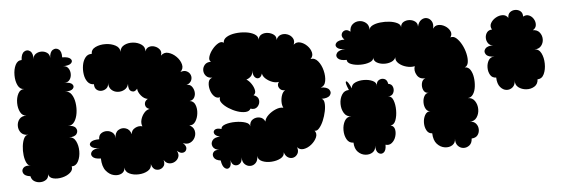

<svg xmlns="http://www.w3.org/2000/svg" viewBox="-44 -717 2535 865"><g transform="rotate(-5 1224.0 -284.5)"><path d="M66 -23Q41 -26 34.5 -39Q28 -52 37.5 -63Q47 -74 72 -71Q60 -71 53 -85Q46 -99 43.5 -119.5Q41 -140 43.5 -161Q46 -182 53 -196Q60 -210 72 -210Q50 -210 39.5 -223Q29 -236 29 -253.5Q29 -271 39.5 -284Q50 -297 72 -297Q54 -297 44.5 -315Q35 -333 35 -357Q35 -381 44.5 -399Q54 -417 72 -417Q53 -417 43.5 -436.5Q34 -456 34 -482.5Q34 -509 43.5 -528.5Q53 -548 72 -548Q73 -576 87 -585Q101 -594 114 -584Q127 -574 126 -546Q126 -562 137.5 -570Q149 -578 163.5 -578Q178 -578 189.5 -570Q201 -562 201 -546Q202 -573 216 -581.5Q230 -590 243 -580.5Q256 -571 255 -544Q283 -544 292.5 -534Q302 -524 292.5 -514Q283 -504 255 -504Q271 -504 279 -492.5Q287 -481 287 -466Q287 -451 279 -440Q271 -429 255 -429Q282 -429 290.5 -419Q299 -409 290.5 -399Q282 -389 255 -389Q273 -389 283.5 -373.5Q294 -358 297.5 -334.5Q301 -311 297.5 -288Q294 -265 283.5 -249.5Q273 -234 255 -234Q281 -234 289.5 -221Q298 -208 289.5 -195Q281 -182 255 -182Q275 -182 285 -162Q295 -142 295 -116.5Q295 -91 285 -71Q275 -51 255 -51Q259 -35 244.5 -22.5Q230 -10 208 -5Q186 0 167.5 -4.5Q149 -9 146 -25Q146 -9 135 -1Q124 7 109 7.5Q94 8 81.5 0.5Q69 -7 66 -23Z M389 -75Q361 -75 351.5 -86.5Q342 -98 351.5 -110Q361 -122 389 -122Q360 -122 350 -132Q340 -142 350 -152Q360 -162 389 -162Q389 -180 400.5 -188Q412 -196 426.5 -195.5Q441 -195 452 -186Q463 -177 463 -160Q463 -186 479 -196Q495 -206 513 -200Q531 -194 537 -172Q538 -190 555 -199Q572 -208 588 -203Q582 -217 586.5 -233.5Q591 -250 602 -263Q613 -276 627 -278Q609 -284 608 -299.5Q607 -315 623 -324Q607 -326 593.5 -342Q580 -358 579 -374Q567 -358 552.5 -365Q538 -372 540 -399Q536 -382 521.5 -374Q507 -366 490.5 -367.5Q474 -369 462.5 -380Q451 -391 451 -411Q451 -395 441 -387Q431 -379 418.5 -378.5Q406 -378 396.5 -386Q387 -394 387 -411Q369 -411 358.5 -425Q348 -439 345 -459.5Q342 -480 345.5 -500.5Q349 -521 360 -535Q371 -549 389 -548Q389 -568 409 -577.5Q429 -587 454.5 -586.5Q480 -586 499.5 -575.5Q519 -565 519 -546Q521 -566 538.5 -575Q556 -584 578 -582.5Q600 -581 616.5 -569.5Q633 -558 631 -538Q636 -553 649 -557Q662 -561 675.5 -556Q689 -551 697 -540Q705 -529 699 -513Q714 -528 733.5 -522.5Q753 -517 769 -501Q785 -485 790 -465.5Q795 -446 780 -432Q797 -438 809 -432Q821 -426 825.5 -414Q830 -402 824.5 -389.5Q819 -377 802 -371Q817 -373 825.5 -362.5Q834 -352 836 -338Q838 -324 831.5 -312Q825 -300 810 -298Q828 -296 835 -278.5Q842 -261 839.5 -239.5Q837 -218 826.5 -202.5Q816 -187 799 -189Q817 -180 821 -164Q825 -148 818 -133Q811 -118 796.5 -111Q782 -104 763 -112Q779 -98 776.5 -85Q774 -72 761 -69Q748 -66 733 -80Q742 -64 737 -51Q732 -38 719.5 -31Q707 -24 693 -26.5Q679 -29 670 -44Q676 -22 663 -10.5Q650 1 633.5 -3Q617 -7 611 -30Q612 -11 594.5 -0.5Q577 10 553 11Q529 12 510.5 3Q492 -6 491 -25Q491 -7 476 1Q461 9 441 4.5Q421 0 405.5 -19Q390 -38 389 -75Z M1021 -25Q1021 -4 1009.5 4Q998 12 985.5 7Q973 2 970 -17Q972 8 962.5 16.5Q953 25 941.5 16.5Q930 8 926 -19Q903 -22 896 -35Q889 -48 897 -59Q905 -70 925 -67Q902 -70 895 -84.5Q888 -99 897.5 -112.5Q907 -126 932 -126Q911 -132 907 -142.5Q903 -153 912 -159.5Q921 -166 942 -160Q942 -173 961.5 -179.5Q981 -186 1007 -186Q1033 -186 1052.5 -179.5Q1072 -173 1072 -160Q1072 -182 1086.5 -191Q1101 -200 1118 -196.5Q1135 -193 1142 -176Q1144 -191 1159 -205Q1174 -219 1193.5 -227Q1213 -235 1228 -231Q1222 -242 1222 -258.5Q1222 -275 1227.5 -289.5Q1233 -304 1243 -309Q1224 -308 1216 -322Q1208 -336 1218 -349Q1204 -346 1188 -352Q1172 -358 1159.5 -369Q1147 -380 1145 -393Q1140 -377 1130 -374Q1120 -371 1111.5 -380Q1103 -389 1103 -411Q1103 -393 1093.5 -384Q1084 -375 1073 -372Q1085 -365 1095 -350Q1105 -335 1107.5 -320.5Q1110 -306 1099 -299Q1120 -292 1122 -275Q1124 -258 1112 -245.5Q1100 -233 1080 -240Q1074 -228 1057 -227Q1040 -226 1019.5 -233Q999 -240 980.5 -252Q962 -264 952 -277.5Q942 -291 948 -303Q933 -299 921.5 -310.5Q910 -322 905 -340Q900 -358 903 -374Q906 -390 921 -394Q902 -394 892.5 -405Q883 -416 883 -430Q883 -444 892.5 -455Q902 -466 921 -466Q911 -473 916 -489.5Q921 -506 934 -522Q947 -538 961.5 -546Q976 -554 986 -546Q986 -562 1002 -571.5Q1018 -581 1041.5 -584Q1065 -587 1088.5 -584Q1112 -581 1128 -571.5Q1144 -562 1144 -546Q1146 -562 1158.5 -568.5Q1171 -575 1187 -573Q1203 -571 1214.5 -562Q1226 -553 1224 -538Q1231 -555 1245.5 -559.5Q1260 -564 1275 -558.5Q1290 -553 1298 -540Q1306 -527 1299 -510Q1312 -522 1329 -517.5Q1346 -513 1360 -499Q1374 -485 1378 -468Q1382 -451 1369 -439Q1388 -443 1402.5 -425.5Q1417 -408 1423.5 -382Q1430 -356 1426 -334Q1422 -312 1403 -307Q1432 -307 1441.5 -294Q1451 -281 1441.5 -268.5Q1432 -256 1403 -256Q1413 -253 1415 -237Q1417 -221 1412.5 -199Q1408 -177 1399.5 -157Q1391 -137 1380 -124.5Q1369 -112 1359 -116Q1370 -102 1362.5 -85Q1355 -68 1338.5 -54.5Q1322 -41 1303.5 -38Q1285 -35 1274 -49Q1280 -31 1273 -19Q1266 -7 1254 -3.5Q1242 0 1230 -6.5Q1218 -13 1212 -31Q1213 -14 1195.5 -4.5Q1178 5 1154 6.5Q1130 8 1111.5 0Q1093 -8 1092 -25Q1092 -4 1081.5 6.5Q1071 17 1057 17Q1043 17 1032 6.5Q1021 -4 1021 -25Z M1886 -58Q1870 -58 1861.5 -73Q1853 -88 1853 -107.5Q1853 -127 1861.5 -142.5Q1870 -158 1886 -158Q1873 -158 1866 -170.5Q1859 -183 1859 -199.5Q1859 -216 1866 -228.5Q1873 -241 1886 -241Q1869 -241 1862.5 -255.5Q1856 -270 1859.5 -286.5Q1863 -303 1877 -308Q1851 -305 1839 -325.5Q1827 -346 1834 -366Q1817 -362 1796.5 -367.5Q1776 -373 1762 -385.5Q1748 -398 1750 -414Q1746 -401 1730.5 -394.5Q1715 -388 1696.5 -389Q1678 -390 1664.5 -398Q1651 -406 1651 -421Q1651 -408 1633 -401Q1615 -394 1591 -394Q1567 -394 1549 -401Q1531 -408 1531 -421Q1502 -420 1491.5 -431.5Q1481 -443 1490.5 -456Q1500 -469 1529 -470Q1501 -470 1491.5 -480.5Q1482 -491 1491.5 -502Q1501 -513 1529 -513Q1516 -525 1518.5 -537Q1521 -549 1533 -553.5Q1545 -558 1559 -546Q1559 -568 1572 -579Q1585 -590 1602 -590Q1619 -590 1632.5 -579Q1646 -568 1646 -546Q1646 -558 1660 -565.5Q1674 -573 1695.5 -575.5Q1717 -578 1738 -575.5Q1759 -573 1773.5 -565.5Q1788 -558 1788 -546Q1789 -562 1801 -569Q1813 -576 1828 -575Q1843 -574 1854 -565.5Q1865 -557 1864 -542Q1869 -563 1881.5 -571.5Q1894 -580 1907 -577Q1920 -574 1928 -561Q1936 -548 1931 -527Q1940 -541 1955.5 -541.5Q1971 -542 1986 -533Q2001 -524 2008 -509.5Q2015 -495 2005 -481Q2019 -486 2032 -474.5Q2045 -463 2055.5 -443.5Q2066 -424 2071 -402Q2076 -380 2073.5 -363Q2071 -346 2058 -341Q2074 -341 2083 -327Q2092 -313 2095 -292.5Q2098 -272 2095.5 -251Q2093 -230 2083.5 -216Q2074 -202 2059 -202Q2080 -202 2091 -185.5Q2102 -169 2102 -148Q2102 -127 2091 -111Q2080 -95 2059 -95Q2077 -95 2086.5 -84Q2096 -73 2096.5 -58Q2097 -43 2088.5 -31.5Q2080 -20 2061 -19Q2060 2 2047.5 11.5Q2035 21 2020.5 20Q2006 19 1995.5 7.5Q1985 -4 1986 -25Q1986 -6 1971.5 3.5Q1957 13 1937 10Q1917 7 1902 -9.5Q1887 -26 1886 -58ZM1529 -47Q1509 -47 1499 -65Q1489 -83 1489 -106.5Q1489 -130 1499 -148Q1509 -166 1529 -166Q1508 -166 1497 -184Q1486 -202 1486 -225.5Q1486 -249 1497 -267Q1508 -285 1529 -285Q1513 -322 1520 -324.5Q1527 -327 1543 -291Q1543 -308 1560 -316Q1577 -324 1599.5 -324Q1622 -324 1639.5 -316Q1657 -308 1657 -291Q1655 -310 1667 -317.5Q1679 -325 1692 -320.5Q1705 -316 1708 -297Q1724 -295 1728.5 -280.5Q1733 -266 1726 -253Q1719 -240 1702 -241Q1718 -241 1725.5 -221.5Q1733 -202 1733 -176Q1733 -150 1725.5 -130Q1718 -110 1702 -110Q1718 -105 1721 -89.5Q1724 -74 1718.5 -57Q1713 -40 1700.5 -30Q1688 -20 1672 -25Q1672 1 1660.5 9.5Q1649 18 1637 9.5Q1625 1 1625 -25Q1625 -5 1611 4.5Q1597 14 1578 12Q1559 10 1544.5 -4.5Q1530 -19 1529 -47Z M2195 -283Q2177 -283 2168.5 -297.5Q2160 -312 2160 -330.5Q2160 -349 2168.5 -363.5Q2177 -378 2195 -378Q2167 -378 2157.5 -391Q2148 -404 2157.5 -416.5Q2167 -429 2195 -429Q2180 -429 2172 -440Q2164 -451 2164 -465Q2164 -479 2172 -489.5Q2180 -500 2195 -500Q2186 -515 2193.5 -529Q2201 -543 2216.5 -552Q2232 -561 2248 -560.5Q2264 -560 2273 -546Q2273 -563 2283 -571Q2293 -579 2306.5 -579Q2320 -579 2330 -571Q2340 -563 2340 -546Q2354 -554 2367 -548.5Q2380 -543 2387.5 -530Q2395 -517 2393.5 -503Q2392 -489 2378 -481Q2398 -481 2408.5 -467.5Q2419 -454 2419 -437Q2419 -420 2408.5 -407Q2398 -394 2378 -394Q2398 -394 2408 -374Q2418 -354 2418.5 -327Q2419 -300 2409.5 -279.5Q2400 -259 2380 -259Q2379 -237 2362.5 -227Q2346 -217 2325.5 -218.5Q2305 -220 2290 -231.5Q2275 -243 2277 -265Q2277 -243 2264.5 -232.5Q2252 -222 2236.5 -223.5Q2221 -225 2208.5 -239.5Q2196 -254 2195 -283Z"/></g></svg>

Font: Rubik Bubbles
Style: Regular
Weight: 400
Designer: Hubert and Fischer, NaN
Foundry: Hubert and Fischer, NaN
Version: Version 2.200